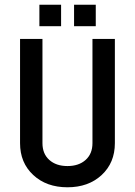

<svg xmlns="http://www.w3.org/2000/svg" viewBox="-20 -785 572 814"><path d="M239 -674H147V-765H239ZM294 -674V-765H386V-674ZM372 -178V-620H467V-178Q467 -95 411 -43Q355 9 266 9Q177 9 121 -43Q65 -95 65 -178V-620H160V-178Q160 -133 189 -107Q218 -81 266 -81Q314 -81 343 -107Q372 -133 372 -178Z"/></svg>

Font: Gulax
Style: Regular
Weight: 400
Designer: Morgan Gilbert
Foundry: VTF
Version: Version 1.001;hotconv 1.0.109;makeotfexe 2.5.65596